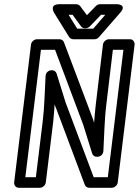

<svg xmlns="http://www.w3.org/2000/svg" viewBox="-20 -865 658 910"><path d="M100 -25 174 -629H241L374 -275L417 -137C420 -128 429 -122 438 -122H442C455 -122 469 -132 470 -149C474 -217 475 -299 484 -370L515 -629H565L491 -25H424L291 -379L248 -517C245 -526 236 -532 227 -532H224C211 -532 197 -522 196 -505C192 -435 191 -357 182 -286L150 -25ZM47 0C46 11 54 25 69 25H169C180 25 195 15 197 0L232 -286C235 -314 237 -342 239 -371L243 -358L244 -357L382 11C385 19 393 25 403 25H510C521 25 536 15 538 0L618 -654C619 -665 611 -679 596 -679H496C485 -679 470 -669 468 -654L434 -370C431 -342 428 -312 426 -283L422 -296V-297L283 -665C280 -673 272 -679 262 -679H155C144 -679 129 -669 127 -654ZM459 -795H479L422 -729H346L305 -795H324L364 -740C368 -734 375 -731 382 -731H386C393 -731 401 -735 406 -740ZM454 -845C447 -845 439 -842 434 -836L392 -793L360 -836C356 -841 349 -845 342 -845H261C212 -845 236 -805 236 -805L308 -689C311 -684 319 -679 327 -679H428C435 -679 443 -682 449 -689L550 -805C584 -844 535 -845 535 -845Z"/></svg>

Font: Falling Sky
Style: CondOuObl
Weight: 400
Designer: Paul D. Hunt
Foundry: Adobe Systems Incorporated
Version: Version 1.02